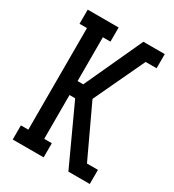

<svg xmlns="http://www.w3.org/2000/svg" viewBox="-178 -838 855 941"><g transform="rotate(30 250.0 -367.5)"><path d="M40 0V-80H82V-655H40V-735H215V-655H172V-407H204L355 -735H476V-655H414L279 -368L414 -80H476V0H355L204 -328H172V-80H215V0Z"/></g></svg>

Font: Iosevka Curly Slab Medium
Style: Regular
Weight: 500
Monospace: yes
Designer: Belleve Invis
Foundry: Belleve Invis
Version: Version 22.1.2; ttfautohint (v1.8.4)